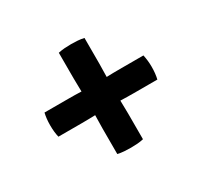

<svg xmlns="http://www.w3.org/2000/svg" viewBox="-101 -669 742 706"><g transform="rotate(-30 270.0 -316.0)"><path d="M60 -367H160Q174.5 -367 188.5 -366.8Q202.5 -366.5 216.5 -366Q216.5 -380.5 216 -394.5Q215.5 -408.5 215.5 -423V-531Q229 -534 242.2 -535Q255.5 -536 270 -536Q284 -536 297.8 -535Q311.5 -534 324.5 -531V-423Q324.5 -408.5 324 -394.5Q323.5 -380.5 323.5 -366Q337.5 -366.5 351.5 -366.8Q365.5 -367 380 -367H480Q485.5 -341.5 485.5 -316Q485.5 -287 480 -264.5H380Q365.5 -264.5 351.5 -264.8Q337.5 -265 323.5 -265.5Q323.5 -251.5 324 -237.8Q324.5 -224 324.5 -209.5V-101Q311.5 -98 298.2 -97Q285 -96 271 -96Q257 -96 243 -97Q229 -98 215.5 -101V-209.5Q215.5 -224 216 -237.8Q216.5 -251.5 216.5 -265.5Q202.5 -265 188.5 -264.8Q174.5 -264.5 160 -264.5H60Q54.5 -286 54.5 -316Q54.5 -344 60 -367Z"/></g></svg>

Font: Signika Negative SemiBold
Style: Regular
Weight: 600
Designer: Anna Giedryś
Foundry: Anna Giedryś
Version: Version 2.000; ttfautohint (v1.8.3) -l 8 -r 50 -G 200 -x 9 -